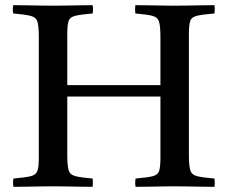

<svg xmlns="http://www.w3.org/2000/svg" viewBox="-20 -721 880 742"><path d="M32 1Q29 -14 32 -31Q78 -35 98.5 -40Q119 -45 124.5 -60.5Q130 -76 130 -111V-576Q130 -618 125 -636Q120 -654 99 -659.5Q78 -665 31 -669Q28 -684 31 -701Q51 -701 80.5 -700.5Q110 -700 139 -699.5Q168 -699 186 -699Q204 -699 232.5 -699.5Q261 -700 290.5 -700.5Q320 -701 338 -701Q341 -686 338 -669Q292 -665 271 -660Q250 -655 245 -639.5Q240 -624 240 -589V-392H600V-576Q600 -618 595 -636Q590 -654 570 -659.5Q550 -665 503 -669Q501 -684 503 -701Q522 -701 551 -700.5Q580 -700 609 -699.5Q638 -699 656 -699Q676 -699 704 -699.5Q732 -700 760.5 -700.5Q789 -701 809 -701Q811 -686 809 -669Q762 -665 741 -660Q720 -655 715 -639.5Q710 -624 710 -589V-124Q710 -83 715 -64.5Q720 -46 740.5 -40.5Q761 -35 809 -31Q811 -14 809 1Q788 1 759 0.5Q730 0 701.5 -0.5Q673 -1 654 -1Q636 -1 608 -0.5Q580 0 552 0.5Q524 1 504 1Q501 -14 504 -31Q550 -35 570 -40Q590 -45 595 -60.5Q600 -76 600 -111V-348H240V-124Q240 -82 245 -64Q250 -46 270.5 -40.5Q291 -35 338 -31Q340 -14 338 1Q318 1 289 0.5Q260 0 231.5 -0.5Q203 -1 184 -1Q166 -1 137.5 -0.5Q109 0 80.5 0.5Q52 1 32 1Z"/></svg>

Font: Tiro Bangla
Style: Regular
Weight: 400
Designer: Bangla: John Hudson & Fiona Ross. Latin: John Hudson.
Foundry: Tiro Typeworks Ltd.
Version: Version 1.60